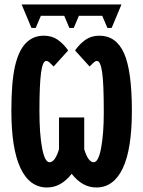

<svg xmlns="http://www.w3.org/2000/svg" viewBox="-20 -828 640 858"><path d="M219.7 -530.8Q207 -543.9 200.2 -549.8Q193.4 -555.7 186.5 -555.7Q170.4 -555.7 163.3 -502Q156.2 -448.2 156.2 -332.5Q156.2 -229 168.2 -166Q180.2 -103 201.2 -103Q226.1 -103 243.7 -161.1V-303.2H356.4V-161.1Q374 -103 398.9 -103Q419.9 -103 431.9 -167Q443.8 -231 443.8 -326.2Q443.8 -457.5 436.3 -506.6Q428.7 -555.7 413.6 -555.7Q406.7 -555.7 399.9 -549.8Q393.1 -543.9 380.4 -530.8L315.4 -602.5Q335.9 -631.8 361.8 -650.1Q387.7 -668.5 424.3 -668.5Q499 -668.5 534.2 -590.3Q569.3 -512.2 569.3 -332.5Q569.3 -161.6 528.6 -75.9Q487.8 9.8 410.6 9.8Q347.7 9.8 300.3 -51.3Q252.9 9.8 190.4 9.8Q112.3 9.8 71.5 -76.9Q30.8 -163.6 30.8 -332.5Q30.8 -460.9 46.9 -531.5Q63 -602.1 95.5 -635.3Q127.9 -668.5 175.8 -668.5Q212.4 -668.5 238.3 -650.1Q264.2 -631.8 284.7 -602.5ZM522.9 -808.1 479 -703.1H460L437 -757.3H332.5L309.6 -703.1H290L267.1 -757.3H162.6L139.6 -703.1H120.6L76.7 -808.1Z"/></svg>

Font: Cousine
Style: Bold
Weight: 700
Monospace: yes
Designer: Steve Matteson
Foundry: Ascender Corporation
Version: Version 1.20